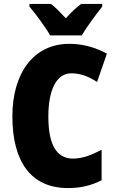

<svg xmlns="http://www.w3.org/2000/svg" viewBox="-20 -947 590 977"><path d="M235 -767H396C420 -808 470 -876 500 -913V-927H393C369 -910 344 -886 315 -854C286 -885 263 -909 239 -927H130V-913C160 -879 214 -805 235 -767ZM343 -574C391 -574 432 -557 474 -530L524 -674C462 -708 397 -724 333 -724C150 -724 43 -574 43 -355C43 -125 137 10 326 10C390 10 446 -3 497 -30V-185C449 -160 403 -140 351 -140C267 -140 226 -212 226 -354C226 -491 268 -574 343 -574Z"/></svg>

Font: Noto Sans Devanagari Condensed Black
Style: Regular
Weight: 900
Width: 3
Designer: Jelle Bosma - Monotype Design Team
Foundry: Monotype Imaging Inc.
Version: Version 2.004